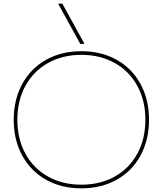

<svg xmlns="http://www.w3.org/2000/svg" viewBox="-20 -1020 890 1050"><path d="M55 -365Q55 -475 101.5 -560.5Q148 -646 232 -693Q316 -740 425 -740Q534 -740 618 -693Q702 -646 748.5 -560.5Q795 -475 795 -365Q795 -255 748.5 -169.5Q702 -84 618 -37Q534 10 425 10Q316 10 232 -37Q148 -84 101.5 -169.5Q55 -255 55 -365ZM425 -10Q528 -10 607.5 -54.5Q687 -99 731 -179.5Q775 -260 775 -365Q775 -470 731 -550.5Q687 -631 607.5 -675.5Q528 -720 425 -720Q322 -720 242.5 -675.5Q163 -631 119 -550.5Q75 -470 75 -365Q75 -260 119 -179.5Q163 -99 242.5 -54.5Q322 -10 425 -10ZM298 -1000H321L442 -780H419Z"/></svg>

Font: Enso Thin
Style: Regular
Weight: 100
Designer: Coji Morishita
Foundry: UNDERFOREST DESIGN
Version: Version 1.000